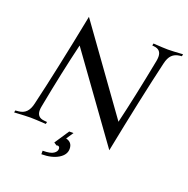

<svg xmlns="http://www.w3.org/2000/svg" viewBox="-160 -904 1226 1251"><g transform="rotate(20 452.5 -278.5)"><path d="M667 19.5 252 -555.7Q203.1 -352.1 155.3 -100.1Q151.9 -84.5 151.9 -70.3Q151.9 -21 202.1 -16.6L222.7 -14.6L219.7 0Q138.7 -4.9 110.8 -4.9Q82.5 -4.9 0 0L2.9 -14.6L24.4 -16.6Q57.1 -19.5 77.1 -39.6Q97.2 -59.6 106.4 -100.1Q167 -356 245.1 -752L659.7 -175.3Q704.1 -360.4 756.8 -632.3Q759.8 -648.4 759.8 -661.6Q759.8 -711.4 710 -716.3L696.8 -717.8L699.7 -732.4Q773.4 -727.5 801.3 -727.5Q829.6 -727.5 904.8 -732.4L901.9 -717.8L887.7 -716.3Q854 -712.4 834.5 -692.6Q814.9 -672.9 805.7 -632.3Q744.1 -370.1 667 19.5ZM313 94.7 379.9 -5.9H409.7L376.5 43.5Q421.4 54.2 421.4 100.1Q421.4 141.1 377 168Q332 195.3 259.8 195.3V170.9Q314.5 170.9 335 156.2Q355.5 142.6 355.5 123.5Q355.5 115.2 351.3 110.6Q347.2 106 341.3 106Q336.9 106 333.5 107.9Z"/></g></svg>

Font: Flanker
Style: Italic
Weight: 400
Italic angle: -12°
Designer: Flanker
Version: Version 2.027